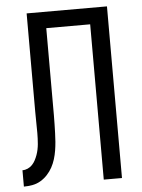

<svg xmlns="http://www.w3.org/2000/svg" viewBox="-53 -777 605 819"><g transform="rotate(-5 250.0 -367.5)"><path d="M16 0V-70Q28 -70 39 -75Q50 -80 58 -88.5Q66 -97 71.5 -107.5Q77 -118 81 -129Q85 -140 87.5 -152Q90 -164 91 -175.5Q92 -187 92.5 -199Q93 -211 93 -223Q93 -246 92.5 -269Q92 -292 92 -315V-735H436V0H358V-665H170V-315Q170 -309 170 -303Q170 -297 170 -291Q170 -272 169.5 -253.5Q169 -235 168.5 -216Q168 -197 166.5 -178.5Q165 -160 162 -141.5Q159 -123 153.5 -105Q148 -87 139 -70.5Q130 -54 117 -40Q104 -26 88 -16.5Q72 -7 53.5 -3.5Q35 0 16 0Z"/></g></svg>

Font: Zed Sans
Style: Regular
Weight: 400
Designer: Belleve Invis
Foundry: Belleve Invis
Version: Version 1.0.0; ttfautohint (v1.8.4)